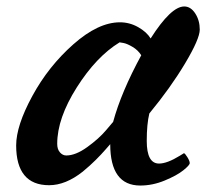

<svg xmlns="http://www.w3.org/2000/svg" viewBox="-20 -563 638 594"><path d="M417 -392Q407 -408 390 -418Q373 -428 362 -430L350 -432Q278 -388 217.5 -292.5Q157 -197 157 -118Q157 -101 165.5 -91.5Q174 -82 185 -82Q214 -82 250 -108Q286 -134 308 -160L330 -186Q355 -278 417 -392ZM321 -117Q320 -116 307 -101Q294 -86 276.5 -68.5Q259 -51 236 -32Q183 10 132 10Q81 10 55.5 -21Q30 -52 30 -113Q30 -174 80 -266Q130 -358 207 -426Q284 -494 351 -494Q381 -494 407.5 -479Q434 -464 446 -444Q509 -543 550 -543Q570 -543 584 -521.5Q598 -500 598 -471.5Q598 -443 553 -367.5Q508 -292 442 -212Q434 -179 434 -127Q434 -57 472 -57Q497 -57 536 -81L549 -89Q552 -89 559.5 -77Q567 -65 567 -58.5Q567 -52 547 -36Q527 -20 489.5 -4.5Q452 11 414 11Q321 11 321 -117Z"/></svg>

Font: Clara
Style: Regular
Weight: 400
Designer: Proyecto DEMO
Foundry: Proyecto DEMO
Version: Version 1.002